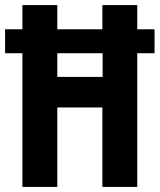

<svg xmlns="http://www.w3.org/2000/svg" viewBox="-24 -734 627 754"><path d="M64 0V-525H-4V-619H64V-714H201V-619H378V-714H515V-619H583V-525H515V0H378V-312H201V0ZM201 -432H379V-525H201Z"/></svg>

Font: Noto Sans Lao ExtraCondensed
Style: Bold
Weight: 700
Width: 2
Designer: Monotype Design Team
Foundry: Monotype Imaging Inc.
Version: Version 2.003; ttfautohint (v1.8.4.7-5d5b)